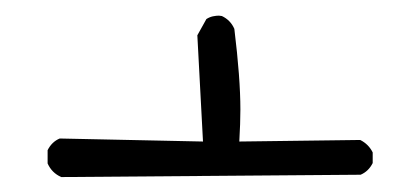

<svg xmlns="http://www.w3.org/2000/svg" viewBox="-20 -402 540 248"><path d="M461.4 -205.1Q456.1 -215.8 445.3 -221.2L289.1 -219.2Q290.5 -243.2 290.5 -260.7Q290.5 -300.8 282.7 -364.7Q277.8 -376 266.6 -381.3Q264.2 -381.8 262.7 -381.8Q261.2 -381.8 259.3 -381.6Q257.3 -381.3 254.9 -380.9Q250.5 -379.9 246.6 -377.4L234.9 -356.4L242.2 -219.2L57.1 -223.1Q46.9 -218.8 41.5 -208V-190.9Q46.9 -178.7 59.1 -173.3L445.8 -176.3Q456.1 -180.7 461.4 -191.4Z"/></svg>

Font: NaikaiFont
Style: Light
Weight: 300
Version: Version 1.89